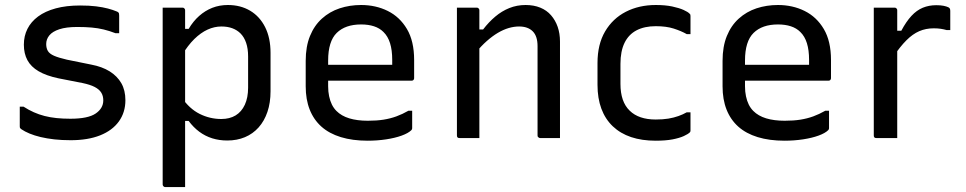

<svg xmlns="http://www.w3.org/2000/svg" viewBox="-20 -563 3940 783"><path d="M266.8 -78.8Q339.2 -78.8 370.2 -100.1Q401.2 -121.3 401.2 -153.6Q401.2 -172 392.9 -185.3Q384.6 -198.7 366.2 -208.3Q347.7 -217.9 316.5 -224.4L218.4 -243.6Q168.6 -254.2 137.5 -272.4Q106.4 -290.6 91.8 -317.6Q77.3 -344.6 77.3 -380.9Q77.3 -416.1 91.9 -445.2Q106.5 -474.3 135.4 -495.8Q164.3 -517.2 207.3 -528.9Q250.3 -540.6 306.6 -540.6Q343.5 -540.6 371.5 -537.2Q399.4 -533.7 420.2 -528.2Q440.9 -522.6 454.2 -517Q459.9 -515 462.2 -512.8Q464.5 -510.6 465.3 -507.6Q466 -504.5 466 -499.5Q466 -484.2 466 -465.1Q466 -446 466 -427.7H450.6Q426.6 -437 403.1 -442.7Q379.7 -448.4 353.7 -450.7Q327.7 -453 295.1 -453Q250.1 -453 222 -443.7Q193.9 -434.4 181.2 -418.7Q168.4 -402.9 168.4 -383.5Q168.4 -366.9 175.2 -355.2Q182.1 -343.6 200.6 -335.5Q219.1 -327.4 252.7 -319.7L352.2 -299.5Q396.3 -291.2 427.2 -272Q458.1 -252.7 474.8 -223.7Q491.4 -194.6 491.4 -154.4Q491.4 -104.7 464.8 -67.8Q438.2 -30.9 388.3 -11Q338.4 8.8 268.2 8.8Q232.2 8.8 201.5 5.4Q170.9 1.9 145.6 -4.1Q120.3 -10.2 100.5 -18.4Q80.8 -26.6 66.9 -36.1Q63.5 -38.6 62 -40.7Q60.6 -42.8 60.6 -48.3Q60.6 -65.1 60.6 -86.8Q60.6 -108.6 60.6 -128.1H75.9Q97 -114.5 118 -105.2Q138.9 -95.9 161.8 -90Q184.6 -84.2 210.5 -81.5Q236.4 -78.8 266.8 -78.8Z M643.4 -531.8Q657.6 -531.8 670.8 -531.8Q684 -531.8 697.2 -531.8Q710.4 -531.8 723.9 -531.8Q727.9 -531.8 729.9 -530.3Q731.9 -528.8 733.4 -526.8Q734.9 -524.8 734.9 -520.7Q734.9 -431 734.9 -340.8Q734.9 -250.6 734.9 -160.4Q734.9 -70.1 734.9 20.1Q734.9 110.3 734.9 200Q721.4 200 708.2 200Q695 200 681.8 200Q668.6 200 654.4 200Q651.4 200 648.9 198.5Q646.4 197 644.9 194.5Q643.4 191.9 643.4 188.9Q643.4 111.4 643.4 33.9Q643.4 -43.7 643.4 -121.2Q643.4 -198.7 643.4 -276.3Q643.4 -353.8 643.4 -431.4Q643.4 -456.9 643.4 -482.2Q643.4 -507.5 643.4 -531.8ZM909.2 -542.6Q960.9 -542.6 1000.1 -519.3Q1039.2 -496.1 1061.3 -452.2Q1083.3 -408.3 1083.3 -347.5V-191Q1083.3 -144 1070.6 -106.7Q1058 -69.5 1034.6 -43.3Q1011.3 -17.2 978.9 -3.6Q946.6 10 906.8 10Q874.2 10 845.3 1Q816.5 -8.1 792.6 -25.9Q768.7 -43.7 749.4 -69.7H721.1V-165.3Q752.4 -119.5 794.1 -98.6Q835.8 -77.7 882.5 -77.7Q916.6 -77.7 940.8 -92.3Q965 -106.9 978.4 -135.8Q991.8 -164.7 991.8 -205.5V-333Q991.8 -364.5 983.8 -388.1Q975.8 -411.7 960.8 -426.7Q946.9 -440.5 927.4 -447.8Q907.8 -455 882.8 -455Q854.4 -455 826.5 -442.3Q798.7 -429.5 772.4 -403.8Q746.2 -378 721.6 -337.4V-445.2H749.4Q767.9 -476.5 792.2 -498Q816.4 -519.5 845.7 -531.1Q875.1 -542.6 909.2 -542.6Z M1452.6 -542.6Q1512.5 -542.6 1561.4 -518.3Q1610.4 -494 1639.6 -444.6Q1668.9 -395.2 1668.9 -318.3V-244.6Q1668.9 -241.6 1667.6 -239.1Q1666.3 -236.6 1664.1 -235.3Q1661.9 -234 1658.3 -234H1398.5Q1382.1 -234 1365.3 -234Q1348.4 -234 1332 -234H1302.2L1289.4 -298.8H1579.5Q1579.5 -304 1579.5 -308.9Q1579.5 -313.7 1579.5 -318.9Q1579.5 -358.5 1570.7 -386.8Q1561.9 -415.1 1543.8 -432.6Q1528 -448.4 1505.1 -455.8Q1482.2 -463.3 1452.6 -463.3Q1388.3 -463.3 1353.2 -428.8Q1318.2 -394.4 1318.2 -315.9V-211.2Q1318.2 -189.1 1322.2 -170.4Q1326.1 -151.7 1333.5 -136.6Q1341 -121.6 1352.1 -110.5Q1372.3 -90.2 1404.4 -80.4Q1436.5 -70.6 1480.2 -70.6Q1516.2 -70.6 1544 -75Q1571.7 -79.4 1596.5 -88.4Q1621.2 -97.4 1645.6 -111.4H1660.9Q1660.9 -92.8 1660.9 -74.8Q1660.9 -56.8 1660.9 -40.1Q1660.9 -38.1 1660.2 -36.1Q1659.5 -34.1 1657.5 -32.1Q1645.2 -19.9 1618.1 -10Q1591 -0.2 1554.9 5.3Q1518.8 10.8 1479.2 10.8Q1417.5 10.8 1369.9 -3.8Q1322.4 -18.4 1290.7 -46.7Q1259.1 -75.1 1242.9 -116.3Q1226.7 -157.5 1226.7 -210.8V-314.8Q1226.7 -373.3 1244.2 -416.2Q1261.6 -459 1292.9 -487.2Q1324.2 -515.5 1365.3 -529.1Q1406.4 -542.6 1452.6 -542.6Z M2263.7 0Q2242.5 0 2223.6 0Q2204.8 0 2183.2 0Q2180.2 0 2177.7 -1.5Q2175.2 -2.9 2173.7 -4.9Q2172.2 -6.9 2172.2 -10.8Q2172.2 -71.8 2172.2 -132.4Q2172.2 -193.1 2172.2 -253.7Q2172.2 -314.4 2172.2 -374.7Q2172.2 -415.8 2152.4 -435.4Q2132.7 -455 2096.8 -455Q2076.1 -455 2054.3 -448.6Q2032.4 -442.1 2010.1 -428.9Q1987.8 -415.6 1965.4 -395.8Q1943 -376.1 1920.2 -348.5V-442.9H1950.2Q1973.3 -473.1 1999.7 -495.3Q2026 -517.6 2057 -530.1Q2088.1 -542.6 2123.4 -542.6Q2157.2 -542.6 2183.4 -531.8Q2209.6 -521.1 2227.2 -500.8Q2244.8 -480.6 2254.3 -453.5Q2263.7 -426.3 2263.7 -393.4Q2263.7 -345.4 2263.7 -297Q2263.7 -248.6 2263.7 -200.3Q2263.7 -151.9 2263.7 -103.1Q2263.7 -76.9 2263.7 -51.3Q2263.7 -25.6 2263.7 0ZM1934.9 0Q1921 0 1908.1 0Q1895.1 0 1881.9 0Q1868.7 0 1854.4 0Q1851.4 0 1849.4 -0.5Q1847.4 -1 1845.9 -2.5Q1844.4 -4.1 1843.9 -6.1Q1843.4 -8.1 1843.4 -11.2Q1843.4 -64 1843.4 -116.8Q1843.4 -169.6 1843.4 -221.9Q1843.4 -274.2 1843.4 -327Q1843.4 -379.8 1843.4 -432.6Q1843.4 -464.9 1843.4 -490.5Q1843.4 -516.1 1843.4 -531.8Q1859.1 -531.8 1872.5 -531.8Q1885.8 -531.8 1898.5 -531.8Q1911.3 -531.8 1923.9 -531.8Q1927.9 -531.8 1929.9 -530.3Q1931.9 -528.8 1933.4 -526.8Q1934.9 -524.7 1934.9 -520.7Q1934.9 -434.7 1934.9 -347.8Q1934.9 -260.8 1934.9 -173.9Q1934.9 -86.9 1934.9 0Z M2654.6 -542.6Q2692.8 -542.6 2721.4 -536.6Q2750 -530.5 2767.8 -522.4Q2785.6 -514.3 2791.7 -507.7Q2794.9 -504.9 2795.4 -502.7Q2795.9 -500.5 2795.9 -496.8Q2795.9 -478.8 2795.9 -460.4Q2795.9 -441.9 2795.9 -423.9H2780.6Q2757.9 -436.7 2727.4 -446.5Q2696.9 -456.2 2654.2 -456.2Q2608.3 -456.2 2576 -439.4Q2543.7 -422.5 2527 -388.4Q2510.3 -354.2 2510.3 -302.5V-220.8Q2510.3 -184.5 2519.7 -157Q2529.2 -129.6 2548.1 -111.5Q2566.4 -93.6 2593 -84.6Q2619.5 -75.6 2654.2 -75.6Q2683.4 -75.6 2705.8 -79.3Q2728.3 -83.1 2746.7 -89.7Q2765.1 -96.2 2780.6 -105H2795.9Q2795.9 -86.4 2795.9 -67.9Q2795.9 -49.5 2795.9 -30.9Q2795.9 -28.9 2795.4 -26.9Q2794.9 -24.9 2792.9 -22.9Q2786.1 -16.2 2768.6 -8.1Q2751.1 -0.1 2722.9 5.4Q2694.6 10.8 2654.1 10.8Q2597.6 10.8 2553.7 -3.9Q2509.8 -18.7 2479 -48Q2448.2 -77.4 2432.4 -119.9Q2416.7 -162.4 2416.7 -216.9V-306.3Q2416.7 -382.2 2447.7 -434.9Q2478.8 -487.6 2532.4 -515.1Q2586 -542.6 2654.6 -542.6Z M3152.6 -542.6Q3212.5 -542.6 3261.4 -518.3Q3310.4 -494 3339.6 -444.6Q3368.9 -395.2 3368.9 -318.3V-244.6Q3368.9 -241.6 3367.6 -239.1Q3366.3 -236.6 3364.1 -235.3Q3361.9 -234 3358.3 -234H3098.5Q3082.1 -234 3065.3 -234Q3048.4 -234 3032 -234H3002.2L2989.4 -298.8H3279.5Q3279.5 -304 3279.5 -308.9Q3279.5 -313.7 3279.5 -318.9Q3279.5 -358.5 3270.7 -386.8Q3261.9 -415.1 3243.8 -432.6Q3228 -448.4 3205.1 -455.8Q3182.2 -463.3 3152.6 -463.3Q3088.3 -463.3 3053.2 -428.8Q3018.2 -394.4 3018.2 -315.9V-211.2Q3018.2 -189.1 3022.2 -170.4Q3026.1 -151.7 3033.5 -136.6Q3041 -121.6 3052.1 -110.5Q3072.3 -90.2 3104.4 -80.4Q3136.5 -70.6 3180.2 -70.6Q3216.2 -70.6 3244 -75Q3271.7 -79.4 3296.5 -88.4Q3321.2 -97.4 3345.6 -111.4H3360.9Q3360.9 -92.8 3360.9 -74.8Q3360.9 -56.8 3360.9 -40.1Q3360.9 -38.1 3360.2 -36.1Q3359.5 -34.1 3357.5 -32.1Q3345.2 -19.9 3318.1 -10Q3291 -0.2 3254.9 5.3Q3218.8 10.8 3179.2 10.8Q3117.5 10.8 3069.9 -3.8Q3022.4 -18.4 2990.7 -46.7Q2959.1 -75.1 2942.9 -116.3Q2926.7 -157.5 2926.7 -210.8V-314.8Q2926.7 -373.3 2944.2 -416.2Q2961.6 -459 2992.9 -487.2Q3024.2 -515.5 3065.3 -529.1Q3106.4 -542.6 3152.6 -542.6Z M3622.6 -437.6H3655.6Q3675.7 -475.3 3697 -498.2Q3718.2 -521.1 3743.3 -531.5Q3768.4 -541.8 3798.3 -541.8Q3815.6 -541.8 3827.7 -539.4Q3839.7 -537 3847.4 -533.4Q3852.1 -531 3853.7 -527.6Q3855.3 -524.2 3855.3 -518.5Q3855.3 -508.7 3855.3 -498.8Q3855.3 -488.9 3855.3 -479.5Q3855.3 -470.1 3855.3 -460.2Q3855.3 -450.3 3855.3 -440.5H3840Q3829.4 -443.5 3817 -445.5Q3804.7 -447.5 3787.9 -447.5Q3755.6 -447.5 3728.7 -435.8Q3701.8 -424.1 3676.3 -398.5Q3650.7 -373 3622.6 -331ZM3639 0Q3625.2 0 3611 0Q3596.8 0 3582.8 0Q3568.9 0 3554.4 0Q3551.4 0 3549.4 -0.5Q3547.4 -1 3545.9 -2.5Q3544.4 -4 3543.9 -6Q3543.4 -8 3543.4 -11Q3543.4 -31.8 3543.4 -67.7Q3543.4 -103.7 3543.4 -149.3Q3543.4 -194.8 3543.4 -244.3Q3543.4 -293.7 3543.4 -342.3Q3543.4 -390.8 3543.4 -432.6Q3543.4 -464.9 3543.4 -490.5Q3543.4 -516.1 3543.4 -531.8Q3559.1 -531.8 3573.5 -531.8Q3587.9 -531.8 3601.6 -531.8Q3615.4 -531.8 3628 -531.8Q3632 -531.8 3634 -530.3Q3636 -528.8 3637.5 -526.8Q3639 -524.8 3639 -520.8Q3639 -495.3 3639 -451.1Q3639 -406.9 3639 -351.1Q3639 -295.4 3639 -233.9Q3639 -172.5 3639 -112.1Q3639 -51.8 3639 0Z"/></svg>

Font: Recursive Sans Linear Light
Style: Regular
Weight: 300
Version: Version 1.085